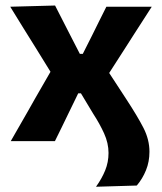

<svg xmlns="http://www.w3.org/2000/svg" viewBox="-20 -524 602 713"><path d="M336.5 169.5Q358 139.5 370.5 109Q383 78.5 383 44Q383 7.5 366.5 -28.8Q350 -65 326.5 -101L280.5 -177.5H270.5L235 -104.5Q221 -75.5 209.8 -52.5Q198.5 -29.5 184 0H20Q39.5 -34.5 54.5 -60.2Q69.5 -86 82.5 -109Q95.5 -132 110.5 -158.5L167.5 -257.5L111 -349Q87.5 -386.5 67.2 -419.2Q47 -452 18 -499L184.5 -503.5Q200 -473.5 213 -447.8Q226 -422 240.5 -394L276.5 -324H287.5L322.5 -393.5Q336 -421.5 348.2 -445.5Q360.5 -469.5 375 -499H543.5Q522.5 -466 507.2 -442.5Q492 -419 478.5 -398Q465 -377 448.5 -351L385.5 -253L448.5 -156.5Q490.5 -92.5 512.8 -49Q535 -5.5 535 39.5Q535 76.5 522.2 108Q509.5 139.5 488 165Z"/></svg>

Font: Commissioner
Style: Bold
Weight: 700
Designer: Kostas Bartsokas
Foundry: Kostas Bartsokas
Version: Version 1.000; ttfautohint (v1.8.3)